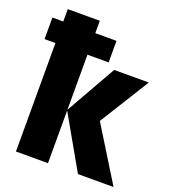

<svg xmlns="http://www.w3.org/2000/svg" viewBox="-138 -862 855 963"><g transform="rotate(20 289.5 -380.0)"><path d="M229 -760H58V-694H0V-579H58V0H229V-281L389 0H579L401 -288L566 -553H381L229 -285V-579H342V-694H229Z"/></g></svg>

Font: Noto Sans Condensed Black
Style: Regular
Weight: 900
Width: 3
Designer: Monotype Design Team
Foundry: Monotype Imaging Inc.
Version: Version 2.013